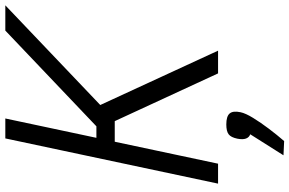

<svg xmlns="http://www.w3.org/2000/svg" viewBox="-203 -637 1088 722"><g transform="rotate(-90 341.0 -276.0)"><path d="M119.5 -388.5 134.5 -457.5H227L587 -800H682L250 -388.5ZM11.5 0 181.5 -800H256.5L86.5 0ZM426 0 231 -422 290.5 -479 511.5 0ZM118 246 197 121Q185.5 117 181 105Q176.5 93 180.5 72.5Q185.5 48.5 197 39.8Q208.5 31 234 31Q264.5 31 275.2 43.5Q286 56 280 84.5Q276 103.5 258.5 132Q241 160.5 217.8 191.2Q194.5 222 171.5 248.5Z"/></g></svg>

Font: Victor Mono Thin
Style: Italic
Weight: 100
Italic angle: -12°
Monospace: yes
Designer: Rune Bjørnerås
Version: Version 1.561;gftools[0.9.30]